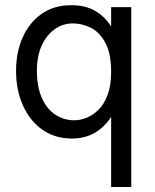

<svg xmlns="http://www.w3.org/2000/svg" viewBox="-20 -535 607 752"><path d="M494.1 -507V197.3H415.3V-507ZM415.3 -252.7Q415.3 -326.1 392.4 -367.9Q369.6 -409.6 335.3 -426.5Q301 -443.3 265.9 -443.3Q225.9 -443.3 193.8 -420.2Q161.7 -397.1 143.1 -355.9Q124.5 -314.6 124.5 -258.3Q124.5 -194.2 144.3 -150.7Q164 -107.1 197.3 -85.5Q230.6 -63.9 270.9 -63.9Q293.5 -63.9 318.4 -73.5Q343.2 -83.1 365.3 -104.7Q387.4 -126.4 401.3 -162.8Q415.3 -199.1 415.3 -252.7ZM460.2 -252.5Q460.2 -177 436.4 -118.2Q412.5 -59.4 368.1 -25.9Q323.7 7.6 260.9 7.6Q195.6 7.6 146.6 -26.6Q97.6 -60.8 70.3 -121.1Q42.9 -181.4 42.9 -258.2Q42.9 -328.7 68 -386.7Q93.2 -444.7 141.5 -479.6Q189.8 -514.6 259.5 -514.6Q315.1 -514.6 353.2 -492.1Q391.2 -469.6 415.1 -431.4Q438.9 -393.1 449.6 -346.7Q460.2 -300.3 460.2 -252.5Z"/></svg>

Font: Hind Variable Light
Style: Regular
Weight: 300
Designer: Manushi Parikh, Satya Rajpurohit
Foundry: Indian Type Foundry
Version: Version 3.000